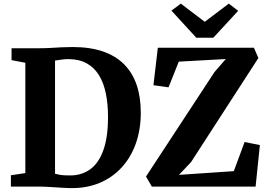

<svg xmlns="http://www.w3.org/2000/svg" viewBox="-20 -1002 1440 1031"><path d="M354.5 8Q335.5 7.5 313.8 6.2Q292 5 270.5 3.5Q249 2 229.5 1Q210 0 194.5 0H38.5V-61L116 -72.5V-665L42 -679V-743H193Q225 -743 253.5 -744.8Q282 -746.5 310.2 -748Q338.5 -749.5 369.5 -749.5Q463.5 -749.5 532.5 -725.8Q601.5 -702 646.8 -656.2Q692 -610.5 714 -545.2Q736 -480 736 -397Q736 -308 710 -233.2Q684 -158.5 634.2 -103.8Q584.5 -49 514 -19.5Q443.5 10 354.5 8ZM361 -60Q421 -61 465.8 -94Q510.5 -127 535.2 -196.2Q560 -265.5 560 -373.5Q560 -444 548.2 -501Q536.5 -558 511 -599Q485.5 -640 445 -662.2Q404.5 -684.5 347.5 -684.5Q330.5 -684.5 316.8 -682.8Q303 -681 292.5 -679.2Q282 -677.5 275.5 -677V-69Q288 -65.5 302 -63.2Q316 -61 330.5 -60.5Q345 -60 361 -60ZM795.5 0 764 -54 1132 -615.5 1192.5 -685 940 -671 885 -533 804 -544.5 827.5 -745.5H1343.5L1367.5 -690.5L1005.5 -131L941 -63L1235.5 -83L1293.5 -239.5L1375.5 -223L1352.5 0ZM1034 -799.5 900.5 -945 951 -982.5 1079.5 -885 1208.5 -982.5 1259 -944 1125.5 -799.5Z"/></svg>

Font: Merriweather 24pt ExtraBold
Style: Regular
Weight: 800
Version: Version 2.100